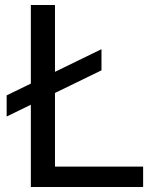

<svg xmlns="http://www.w3.org/2000/svg" viewBox="-20 -750 660 770"><path d="M387 -468 6.7 -282.7V-367.5L387 -552.8ZM103.7 0V-730H200.5V0ZM554 0H154.5V-81.8H554Z"/></svg>

Font: Monaspace Neon Var ExtraLight
Style: Regular
Weight: 200
Designer: Riley Cran and the Lettermatic Team
Version: Version 1.200 (Monaspace Neon Var)